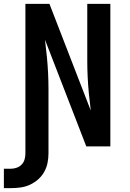

<svg xmlns="http://www.w3.org/2000/svg" viewBox="-50 -755 670 990"><path d="M7 215H-30V115H7Q22 115 37 109.5Q52 104 62.5 92.5Q73 81 77 66Q81 51 81 36Q81 -157 81 -349.5Q81 -542 81 -735H205L418 -185L408 -275Q404 -317 402 -358.5Q400 -400 400 -441V-735H519V0H395L182 -550L192 -460Q196 -418 198 -376.5Q200 -335 200 -294V36Q200 61 195 85.5Q190 110 177.5 132Q165 154 146 170.5Q127 187 104.5 197.5Q82 208 57 211.5Q32 215 7 215Z"/></svg>

Font: Iosevka SS04 Extended
Style: Bold
Weight: 700
Width: 7
Monospace: yes
Designer: Belleve Invis
Foundry: Belleve Invis
Version: Version 19.0.0; ttfautohint (v1.8.4)